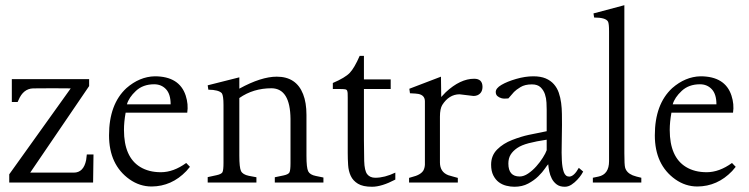

<svg xmlns="http://www.w3.org/2000/svg" viewBox="-20 -693 2845 729"><path d="M318.4 -392.6V-366.2L94.7 -37.6H260.3Q297.4 -37.6 307.1 -85.4L309.6 -106.4H335L333.5 0H15.1V-31.2L248.5 -357.4Q181.2 -358.4 106 -357.4Q68.4 -356.4 50.3 -313Q47.9 -307.6 46.9 -305.7H24.9V-392.6Z M567.4 -403.3Q661.1 -403.3 685.1 -330.1Q695.8 -296.9 690.9 -265.1H457Q450.7 -230 450.7 -199.7Q450.7 -96.7 512.2 -59.1Q544.9 -39.1 590.8 -39.1Q638.7 -39.1 687 -74.2L701.2 -59.6L687.5 -43.5Q631.8 14.6 555.7 15.1Q510.3 15.1 471.7 -12.2Q394 -67.4 394 -179.2Q394 -297.4 460 -358.4Q509.8 -401.9 567.4 -403.3ZM461.9 -296.9H627.9Q627.9 -335.4 610.4 -354.2Q592.8 -373 565.4 -373Q522.9 -373 496.1 -347.9Q469.2 -322.8 461.9 -296.9Z M1011.2 -357.9Q941.4 -357.9 888.7 -320.8V-102.1Q888.7 -57.1 895 -43.7Q901.4 -30.3 924.8 -25.4L953.6 -20V0H768.6V-20.5L802.2 -27.8Q820.3 -31.7 824.7 -39.1Q828.6 -47.4 828.6 -74.7V-294.4Q828.6 -329.6 822.3 -338.9Q810.5 -352.1 771 -352.5L768.6 -369.1L888.7 -399.4V-356.4Q971.7 -401.9 1030.8 -401.9Q1105 -401.9 1130.9 -335.4Q1143.6 -303.2 1143.6 -256.8V-101.1Q1143.6 -56.2 1150.1 -42.7Q1156.7 -29.3 1179.2 -24.9L1208 -19V0H1023.4V-20L1056.6 -26.9Q1075.2 -30.8 1079.1 -38.6Q1083 -46.9 1083 -74.2V-241.2Q1082 -356.9 1011.2 -357.9Z M1463.4 -355H1361.8V-160.6Q1361.8 -118.7 1362.8 -81.8Q1363.8 -44.9 1374.3 -31.5Q1384.8 -18.1 1404.8 -18.1Q1440.4 -18.1 1481 -37.6V-11.2Q1429.2 16.1 1392.6 16.1Q1357.9 16.1 1339.1 4.6Q1320.3 -6.8 1311.8 -25.1Q1303.2 -43.5 1301.8 -66.4Q1300.3 -89.4 1300.3 -112.3V-321.8Q1300.3 -332.5 1300 -338.4Q1299.8 -344.2 1298.1 -348.6Q1296.4 -353 1290 -354Q1283.7 -355 1271 -355H1243.7V-377.9Q1290.5 -397.9 1308.1 -416.5Q1325.7 -435.1 1345.7 -481H1361.8V-391.6H1463.4Z M1777.8 -328.6 1724.6 -335Q1684.6 -334.5 1659.2 -294.4Q1650.4 -279.8 1650.4 -250V-76.2Q1650.4 -40 1682.1 -27.8Q1682.6 -27.3 1699.7 -22.7Q1716.8 -18.1 1718.3 -17.6V0H1533.2V-17.6Q1534.7 -18.6 1543 -20.5Q1578.1 -28.8 1587.9 -46.4Q1592.8 -56.2 1593.3 -67.9V-308.1Q1593.3 -331.5 1568.4 -336.4Q1561 -337.9 1536.6 -338.9L1534.2 -356L1654.3 -401.9L1655.3 -324.7L1672.4 -342.8Q1727.5 -394 1780.3 -394Q1811.5 -394 1812 -363.8Q1812 -339.4 1792 -331.1Q1785.2 -328.6 1777.8 -328.6Z M2194.3 -41.5Q2193.4 -39.1 2187.3 -29.8Q2181.2 -20.5 2171.6 -10.3Q2162.1 0 2149.9 8.1Q2137.7 16.1 2124.5 16.1Q2105.5 16.1 2093.8 7.3Q2082 -1.5 2075.2 -14.6Q2068.4 -27.8 2065.4 -42.7Q2062.5 -57.6 2061.5 -69.3Q2058.1 -66.4 2048.8 -52.7Q2039.6 -39.1 2023.9 -23.7Q2008.3 -8.3 1985.6 3.9Q1962.9 16.1 1933.1 16.1Q1918.5 16.1 1902.6 12.2Q1886.7 8.3 1874 -1.2Q1861.3 -10.7 1853 -27.1Q1844.7 -43.5 1844.7 -67.9Q1844.7 -102.5 1867.7 -125.5Q1890.6 -148.4 1924.8 -161.6Q1959 -174.8 1987.5 -180.9Q2016.1 -187 2055.7 -194.8V-276.4Q2055.7 -287.1 2054.9 -303.5Q2054.2 -319.8 2049.1 -335.2Q2043.9 -350.6 2032.5 -361.6Q2021 -372.6 1999.5 -372.6Q1973.1 -372.6 1956.3 -362.3Q1939.5 -352.1 1931.6 -343.8Q1923.8 -335.4 1910.2 -319.3Q1893.6 -317.4 1884 -320.1Q1874.5 -322.8 1868.4 -328.4Q1862.3 -334 1862.3 -343.8Q1862.3 -357.9 1883.8 -370.6Q1905.3 -383.3 1939.7 -393.3Q1974.1 -403.3 2004.9 -403.3Q2032.7 -403.3 2051.8 -395.3Q2070.8 -387.2 2083 -373.3Q2095.2 -359.4 2101.6 -341.1Q2107.9 -322.8 2110.6 -302.2Q2113.3 -281.7 2113.5 -260.3Q2113.8 -238.8 2113.8 -218.8Q2113.8 -181.6 2112.8 -146.5Q2111.8 -111.3 2113.3 -83.7Q2114.7 -56.2 2120.8 -39.3Q2127 -22.5 2141.1 -22.5Q2159.2 -22.5 2177.7 -55.7ZM2055.7 -162.6Q2016.1 -156.7 1988 -149.4Q1960 -142.1 1943.6 -130.9Q1927.2 -119.6 1918.7 -105.7Q1910.2 -91.8 1910.2 -71.8Q1910.2 -22.9 1953.1 -22.9Q1968.8 -22.9 1985.4 -34.2Q2002 -45.4 2016.1 -61.3Q2030.3 -77.1 2041 -94.2Q2051.8 -111.3 2055.7 -122.6Z M2350.6 -673.3V-110.8Q2350.6 -66.9 2353.5 -56.6Q2358.9 -37.1 2382.3 -27.3Q2395 -22.5 2415 -18.1V0H2231V-18.1Q2233.9 -19 2252 -22.5Q2292.5 -30.8 2292.5 -81.1V-573.7Q2292.5 -603.5 2288.6 -610.8Q2280.3 -626.5 2235.8 -626.5L2233.4 -642.1Z M2639.6 -403.3Q2733.4 -403.3 2757.3 -330.1Q2768.1 -296.9 2763.2 -265.1H2529.3Q2522.9 -230 2522.9 -199.7Q2522.9 -96.7 2584.5 -59.1Q2617.2 -39.1 2663.1 -39.1Q2710.9 -39.1 2759.3 -74.2L2773.4 -59.6L2759.8 -43.5Q2704.1 14.6 2627.9 15.1Q2582.5 15.1 2543.9 -12.2Q2466.3 -67.4 2466.3 -179.2Q2466.3 -297.4 2532.2 -358.4Q2582 -401.9 2639.6 -403.3ZM2534.2 -296.9H2700.2Q2700.2 -335.4 2682.6 -354.2Q2665 -373 2637.7 -373Q2595.2 -373 2568.4 -347.9Q2541.5 -322.8 2534.2 -296.9Z"/></svg>

Font: Lancelot
Style: Regular
Weight: 400
Designer: Marion Kadi
Foundry: Marion Kadi, Anton Koovit
Version: 1.004